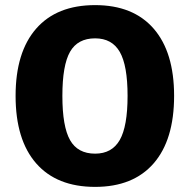

<svg xmlns="http://www.w3.org/2000/svg" viewBox="-20 -726 743 751"><path d="M41 -351Q41 -522 121.5 -614Q202 -706 352 -706Q501 -706 581 -614Q661 -522 661 -351Q661 -179 581 -87Q501 5 352 5Q202 5 121.5 -87Q41 -179 41 -351ZM352 -125Q418 -125 448.5 -178.5Q479 -232 479 -351Q479 -470 448.5 -523Q418 -576 352 -576Q284 -576 254 -523.5Q224 -471 224 -351Q224 -231 254 -178Q284 -125 352 -125Z"/></svg>

Font: Trueno
Style: Bd
Weight: 700
Designer: Julieta Ulanovsky
Foundry: Julieta Ulanovsky
Version: Version 3.001b